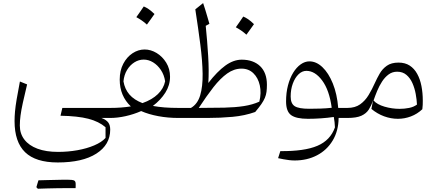

<svg xmlns="http://www.w3.org/2000/svg" viewBox="-20 -752 2786 1224"><path d="M152.8 -213.9 106.9 -232.4Q93.8 -164.6 86.2 -119.1Q78.6 -73.7 75.7 -41.5Q72.8 -9.3 72.8 20Q72.8 153.3 140.1 218.5Q207.5 283.7 348.1 283.7Q505.9 283.7 594.2 227.3Q682.6 170.9 682.6 74.2Q682.6 45.4 669.9 28.6Q657.2 11.7 627 0H682.1V-64H377.4L365.7 -14.2Q476.1 -12.2 543.2 5.1Q610.4 22.5 652.8 59.1V127.4Q627.9 154.8 580.8 174.8Q533.7 194.8 473.9 205.6Q414.1 216.3 350.1 216.3Q273.4 216.3 219 196Q164.6 175.8 135.5 137.9Q106.4 100.1 106.4 48.3Q106.4 18.1 110.8 -15.4Q115.2 -48.8 125.5 -96.2Q135.7 -143.6 152.8 -213.9ZM412.6 447.3Q428.2 447.3 438 447.3Q447.8 447.3 453.4 447.3Q459 447.3 461.9 447.3Q462.4 440.9 462.4 433.1Q462.4 425.3 462.4 420.4Q462.4 403.3 452.1 398.4Q441.9 393.6 407.2 393.6Q374.5 400.9 341.8 408.9Q309.1 417 276.6 425Q244.1 433.1 211.9 441.4Q214.4 443.8 216.6 446.3Q218.8 448.7 221.2 451.2Q251.5 450.2 283.4 449.2Q315.4 448.2 347.9 447.8Q380.4 447.3 412.6 447.3ZM221.2 451.2Q252.4 441.9 283.4 432.6Q314.5 423.3 345.5 413.3Q376.5 403.3 407.2 393.6Q398.4 393.6 379.4 393.8Q360.4 394 335 394.8Q309.6 395.5 281 396Q252.4 396.5 225.1 397.5Q221.7 408.2 218.5 418.9Q215.3 429.7 211.9 441.4Q214.4 443.8 216.6 446.3Q218.8 448.7 221.2 451.2Z M896 -372.1Q927.2 -372.1 956.1 -354.5Q984.9 -336.9 1005.6 -305.9Q1026.4 -274.9 1032.7 -233.9Q1023.4 -187.5 986.3 -151.9Q949.2 -116.2 888.2 -94.7Q834.5 -115.2 804.9 -149.7Q775.4 -184.1 767.1 -233.4Q771 -274.4 789.8 -305.7Q808.6 -336.9 836.7 -354.5Q864.7 -372.1 896 -372.1ZM901.9 -436.5Q861.3 -436.5 825 -412.6Q788.6 -388.7 765.9 -345.5Q743.2 -302.2 743.2 -244.6Q743.2 -191.9 761.2 -149.2Q779.3 -106.4 814 -73.7Q782.7 -68.8 750.5 -66.4Q718.3 -64 682.1 -64Q674.8 -64 671.1 -56.4Q667.5 -48.8 667.5 -33.2V-30.8Q667.5 -15.1 671.1 -7.6Q674.8 0 682.1 0Q729 0 780.5 -11.5Q832 -22.9 879.9 -43.9Q927.7 -22.9 989 -11.5Q1050.3 0 1118.2 0H1118.7V-64H1118.2Q1069.3 -64 1029.3 -67.1Q989.3 -70.3 954.6 -76.7Q1003.9 -113.8 1033.9 -161.1Q1064 -208.5 1064 -262.7Q1064 -313 1039.8 -352.3Q1015.6 -391.6 978.5 -414.1Q941.4 -436.5 901.9 -436.5ZM896.5 -710.9Q884.3 -692.9 872.8 -676.3Q861.3 -659.7 849.1 -642.6Q866.7 -633.3 884 -621.3Q901.4 -609.4 916.5 -595.2Q929.2 -612.3 941.2 -629.2Q953.1 -646 964.8 -662.6Q944.8 -682.1 928 -693.6Q911.1 -705.1 896.5 -710.9Z M1519.5 -314.5Q1564.9 -314.5 1595.2 -285.2Q1625.5 -255.9 1636.2 -207.8Q1647 -159.7 1633.3 -104Q1590.3 -84.5 1535.6 -75.9Q1481 -67.4 1409.9 -65.7Q1338.9 -64 1247.1 -64Q1296.9 -140.1 1340.8 -196.3Q1384.8 -252.4 1428.2 -283.4Q1471.7 -314.5 1519.5 -314.5ZM1521.5 -371.6Q1468.3 -371.6 1416.3 -333.7Q1364.3 -295.9 1308.1 -223.1Q1313 -299.3 1307.1 -395.3Q1301.3 -491.2 1291.5 -587.4L1314.9 -600.1Q1309.1 -621.1 1302.5 -643.3Q1295.9 -665.5 1289.1 -688.2Q1282.2 -710.9 1274.9 -732.4L1225.1 -692.4Q1243.7 -571.8 1257.1 -468Q1270.5 -364.3 1271.7 -282Q1272.9 -199.7 1256.1 -144Q1239.3 -88.4 1197.3 -64H1118.7Q1111.3 -64 1107.7 -56.4Q1104 -48.8 1104 -33.2V-30.8Q1104 -15.1 1107.7 -7.6Q1111.3 0 1118.7 0H1300.8Q1383.8 0 1461.9 -7.1Q1540 -14.2 1606.9 -38.1Q1630.9 -66.4 1645.8 -87.9Q1660.6 -109.4 1668.5 -127.9Q1676.3 -146.5 1679 -166.5Q1681.6 -186.5 1681.6 -211.9Q1681.6 -250 1670.7 -279.8Q1659.7 -309.6 1638.7 -329.8Q1617.7 -350.1 1588.1 -360.8Q1558.6 -371.6 1521.5 -371.6ZM1530.8 -646.5Q1518.6 -628.4 1507.1 -611.8Q1495.6 -595.2 1483.4 -578.1Q1501 -568.8 1518.3 -556.9Q1535.6 -544.9 1550.8 -530.8Q1563.5 -547.9 1575.4 -564.7Q1587.4 -581.5 1599.1 -598.1Q1579.1 -617.7 1562.3 -629.2Q1545.4 -640.6 1530.8 -646.5Z M1933.1 -300.3Q1988.3 -300.3 2033.9 -238.8Q2079.6 -177.2 2094.7 -64.9Q2060.1 -61 2022 -59.8Q1983.9 -58.6 1951.2 -58.6Q1884.3 -58.6 1858.6 -75.2Q1833 -91.8 1833 -136.7Q1833 -182.1 1846.7 -219.2Q1860.4 -256.3 1883.1 -278.3Q1905.8 -300.3 1933.1 -300.3ZM1952.6 -360.8Q1923.8 -360.8 1897 -341.8Q1870.1 -322.8 1849.1 -288.6Q1828.1 -254.4 1815.9 -207.8Q1803.7 -161.1 1803.7 -105.5Q1803.7 -41.5 1835.9 -18.1Q1868.2 5.4 1943.4 5.4Q1983.9 5.4 2026.1 2.4Q2068.4 -0.5 2107.9 -6.3Q2110.8 11.7 2112.8 26.6Q2114.7 41.5 2115.2 60.1Q2086.4 142.1 2003.4 177.5Q1920.4 212.9 1767.1 211.4L1752.9 256.3Q1769 259.8 1786.9 263.2Q1804.7 266.6 1823.2 268.8Q1841.8 271 1858.4 271Q1938 271 2001 238Q2064 205.1 2100.8 144Q2137.7 83 2138.7 0H2194.8V-64H2136.2Q2128.9 -152.8 2101.8 -219.7Q2074.7 -286.6 2035.6 -323.7Q1996.6 -360.8 1952.6 -360.8Z M2511.7 -294.9Q2547.4 -294.9 2571.3 -274.4Q2595.2 -253.9 2609.4 -221.7Q2623.5 -189.5 2630.1 -153.3Q2636.7 -117.2 2638.2 -85.4Q2617.2 -69.8 2587.9 -64Q2558.6 -58.1 2527.8 -58.1Q2479 -58.1 2431.4 -72Q2383.8 -85.9 2361.3 -111.3Q2371.1 -140.1 2384.3 -172.1Q2397.5 -204.1 2415.5 -231.9Q2433.6 -259.8 2457.3 -277.3Q2481 -294.9 2511.7 -294.9ZM2520.5 -353Q2474.6 -353 2446 -332.8Q2417.5 -312.5 2400.4 -282.7Q2383.3 -252.9 2370.1 -223.6Q2352.1 -183.1 2330.1 -146.5Q2308.1 -109.9 2275.9 -86.9Q2243.7 -64 2194.8 -64Q2187.5 -64 2183.8 -56.4Q2180.2 -48.8 2180.2 -33.2V-30.8Q2180.2 -15.1 2183.8 -7.6Q2187.5 0 2194.8 0Q2252.9 0 2284.2 -14.4Q2315.4 -28.8 2331.3 -54Q2347.2 -79.1 2357.9 -110.8L2347.7 -57.6Q2385.3 -26.4 2428.7 -10.5Q2472.2 5.4 2516.6 5.4Q2559.1 5.4 2599.4 -9.8Q2639.6 -24.9 2672.4 -55.7Q2674.3 -71.3 2674.8 -83.7Q2675.3 -96.2 2675.3 -109.9Q2675.3 -159.7 2666.7 -203.6Q2658.2 -247.6 2639.6 -281.2Q2621.1 -314.9 2591.8 -334Q2562.5 -353 2520.5 -353Z"/></svg>

Font: Pinar FD VF
Style: Regular
Weight: 300
Designer: Amin Abedi
Version: Version 2.000